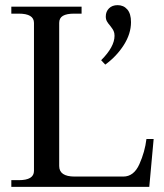

<svg xmlns="http://www.w3.org/2000/svg" viewBox="-20 -726 637 746"><path d="M373 -492Q425 -544 425 -587Q425 -598 421.5 -605.5Q418 -613 413.5 -618.5Q409 -624 408 -626Q400 -635 395.5 -643Q391 -651 391 -662Q391 -681 403.5 -693.5Q416 -706 437 -706Q460 -706 474.5 -689.5Q489 -673 489 -640Q489 -595 461 -551Q433 -507 389 -475ZM24 -26H53Q112 -26 112 -62V-637Q112 -673 53 -673H24V-700H297V-673H268Q239 -673 224.5 -664.5Q210 -656 210 -637V-81Q210 -40 270 -40H459Q500 -40 521.5 -88Q543 -136 549 -186H577L560 0H24Z"/></svg>

Font: TavirajRegular
Style: Regular
Weight: 400
Designer: Katatrad Team
Foundry: CadsonDemak
Version: Version 1.001